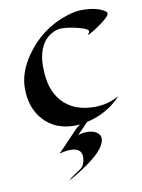

<svg xmlns="http://www.w3.org/2000/svg" viewBox="-84 -550 629 851"><g transform="rotate(-10 231.0 -124.0)"><path d="M350.1 -377.9Q359.9 -387.7 359.9 -392.6Q359.9 -397.5 353.3 -401.9Q346.7 -406.2 336.2 -409.9Q325.7 -413.6 313 -416.7Q300.3 -419.9 288.6 -421.9Q263.7 -426.8 240.7 -426.8Q217.8 -426.8 194.1 -412.8Q170.4 -398.9 156.2 -376Q131.3 -335 131.3 -276.6Q131.3 -218.3 144 -180.4Q156.7 -142.6 181.2 -115.2Q232.4 -58.6 326.2 -58.6Q385.3 -58.6 438 -87.9Q374 -19.5 281.2 1L231.4 52.2Q234.9 49.8 243.4 48.3Q252 46.9 263.7 45.2Q275.4 43.5 292 46.6Q308.6 49.8 319.3 58.6Q343.3 78.1 322.3 115.7Q292.5 168.5 157.2 244.6Q169.9 231.9 185.1 221.9Q200.2 211.9 211.9 204.1Q223.6 196.3 229.7 183.3Q235.8 170.4 236.8 156.2Q240.2 105.5 174.8 110.8Q156.7 112.3 139.6 117.7Q135.7 119.1 138.7 116.2L231.4 19.5Q238.8 13.7 248.5 6.3Q235.8 7.8 224.1 7.8Q137.2 7.8 85.4 -49.3Q35.2 -104.5 35.2 -192.4Q35.2 -263.7 84.5 -335.9Q157.2 -441.4 276.4 -479.5Q313.5 -491.7 343.8 -491.7Q415 -491.7 450.2 -465.3Q454.1 -462.4 454.1 -457.5Q454.1 -439.9 382.8 -394Q357.4 -377.9 350.1 -377.9Z"/></g></svg>

Font: Fondamento
Style: Regular
Weight: 400
Version: Version 1.000